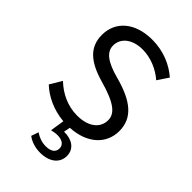

<svg xmlns="http://www.w3.org/2000/svg" viewBox="-278 -808 1146 1146"><g transform="rotate(45 294.5 -235.5)"><path d="M296 -629C364 -629 433 -600 483 -556L529 -625C473 -674 393 -711 296 -711C149 -711 62 -631 62 -519C62 -419 123 -359 261 -320C401 -281 449 -240 449 -185C449 -118 392 -73 298 -73C217 -73 146 -108 92 -160L47 -85C98 -37 173 1 264 9L250 99C265 95 280 92 298 92C339 92 363 110 363 140C363 172 337 189 296 189C261 189 233 178 206 160L190 206C217 227 256 240 298 240C376 240 426 201 426 140C426 80 375 48 311 50L319 9C457 2 542 -77 542 -186C542 -296 464 -360 307 -402C203 -430 154 -466 154 -521C154 -585 211 -629 296 -629Z"/></g></svg>

Font: Gully
Style: Regular
Weight: 400
Designer: jaikishan Patel
Foundry: MagicType
Version: Version 1.000;Glyphs 3.2 (3242)